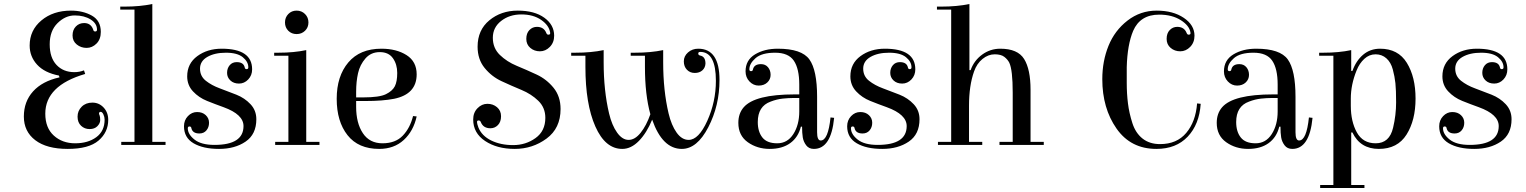

<svg xmlns="http://www.w3.org/2000/svg" viewBox="-20 -723 7614 958"><path d="M206 -156Q206 -85 248.5 -46.5Q291 -8 355 -8Q419 -8 460.5 -38.5Q502 -69 502 -126Q502 -139 496 -152Q490 -165 482 -165Q474 -165 474 -155Q474 -154 477 -147Q480 -140 480 -124Q480 -108 466 -93.5Q452 -79 427 -79Q402 -79 384.5 -95.5Q367 -112 367 -141Q367 -170 387.5 -190.5Q408 -211 441 -211Q474 -211 497 -186.5Q520 -162 520 -125Q520 -63 471.5 -21.5Q423 20 318 20Q213 20 156 -23.5Q99 -67 99 -141.5Q99 -216 145 -267Q191 -318 277 -337L274 -346Q202 -360 165 -400.5Q128 -441 128 -496Q128 -572 186.5 -621Q245 -670 334 -670Q394 -670 438.5 -645Q483 -620 483 -564Q483 -527 461.5 -505.5Q440 -484 412 -484Q384 -484 363 -501Q342 -518 342 -546Q342 -574 358.5 -591Q375 -608 400 -608Q432 -608 444 -578Q446 -571 448 -568.5Q450 -566 455 -566Q464 -566 464 -575Q464 -606 432 -626Q400 -646 353 -646Q306 -646 267 -607.5Q228 -569 228 -502Q228 -435 262 -399Q296 -363 351 -363Q377 -363 399 -372L405 -354Q206 -296 206 -156Z M740 -15H806V0H585V-15H651V-675H580V-690H601Q679 -690 740 -703Z M1086 -480Q1238 -480 1238 -377Q1238 -347 1218.5 -326.5Q1199 -306 1172.5 -306Q1146 -306 1129.5 -321.5Q1113 -337 1113 -359.5Q1113 -382 1126 -397.5Q1139 -413 1161 -413Q1195 -413 1201 -387Q1202 -378 1210.5 -378Q1219 -378 1219 -387Q1219 -415 1191.5 -437.5Q1164 -460 1107.5 -460Q1051 -460 1014.5 -439Q978 -418 978 -380.5Q978 -343 1007 -320Q1036 -297 1077 -282Q1118 -267 1159.5 -250.5Q1201 -234 1230 -203Q1259 -172 1259 -128Q1259 -53 1205.5 -16.5Q1152 20 1073 20Q994 20 946 -8Q898 -36 898 -93Q898 -123 917.5 -143.5Q937 -164 963.5 -164Q990 -164 1006.5 -148.5Q1023 -133 1023 -110.5Q1023 -88 1010 -72.5Q997 -57 975 -57Q941 -57 935 -83Q934 -92 925.5 -92Q917 -92 917 -83Q917 -53 950.5 -26.5Q984 0 1050 0Q1195 0 1195 -94Q1195 -152 1096 -188Q1054 -203 1013 -219.5Q972 -236 943 -267Q914 -298 914 -342Q914 -406 964.5 -443Q1015 -480 1086 -480Z M1508 -15H1574V0H1353V-15H1419V-445H1348V-460H1369Q1447 -460 1508 -473ZM1418.5 -569.5Q1402 -586 1402 -611Q1402 -636 1418.5 -653Q1435 -670 1460 -670Q1485 -670 1502 -653Q1519 -636 1519 -611Q1519 -586 1502 -569.5Q1485 -553 1460 -553Q1435 -553 1418.5 -569.5Z M1883 -480Q1958 -480 2008.5 -448Q2059 -416 2059 -352Q2059 -253 1946 -230Q1889 -219 1804 -219H1757V-190Q1757 -109 1790.5 -58.5Q1824 -8 1888.5 -8Q1953 -8 1989.5 -46Q2026 -84 2041 -144L2059 -142Q2043 -69 1994.5 -24.5Q1946 20 1872 20Q1768 20 1714 -48.5Q1660 -117 1660 -230Q1660 -343 1718 -411.5Q1776 -480 1883 -480ZM1757 -237H1792Q1873 -237 1905.5 -253Q1938 -269 1950 -292.5Q1962 -316 1962 -359Q1962 -402 1940.5 -432.5Q1919 -463 1875 -463Q1831 -463 1803.5 -431.5Q1776 -400 1766.5 -358Q1757 -316 1757 -265Z M2367 -87Q2384 -45 2431 -22Q2478 1 2540.5 1Q2603 1 2652 -34Q2701 -69 2701 -135Q2701 -186 2666 -220Q2631 -254 2581.5 -274.5Q2532 -295 2482.5 -318Q2433 -341 2398 -384Q2363 -427 2363 -490Q2363 -573 2421.5 -621.5Q2480 -670 2563.5 -670Q2647 -670 2696 -634.5Q2745 -599 2745 -545Q2745 -511 2723.5 -489Q2702 -467 2674 -467Q2646 -467 2626 -484Q2606 -501 2606 -529Q2606 -557 2621.5 -573Q2637 -589 2659 -589Q2694 -589 2706 -558Q2709 -550 2716 -550Q2727 -550 2725 -560Q2720 -596 2680.5 -623.5Q2641 -651 2581.5 -651Q2522 -651 2480.5 -618.5Q2439 -586 2439 -534.5Q2439 -483 2474 -449Q2509 -415 2558.5 -394.5Q2608 -374 2657.5 -351Q2707 -328 2742 -285Q2777 -242 2777 -179Q2777 -83 2707 -31.5Q2637 20 2548.5 20Q2460 20 2400.5 -19.5Q2341 -59 2341 -127Q2341 -161 2362.5 -183Q2384 -205 2412 -205Q2440 -205 2460 -188Q2480 -171 2480 -143Q2480 -115 2464.5 -99Q2449 -83 2427 -83Q2391 -83 2379 -114Q2376 -122 2368 -122Q2360 -122 2360 -114Q2360 -106 2367 -87Z M3416 -25Q3466 -25 3509 -120Q3552 -215 3552 -320Q3552 -464 3474 -464Q3464 -464 3464 -456Q3464 -448 3473 -446Q3500 -441 3500 -406Q3499 -385 3484.5 -372Q3470 -359 3446.5 -359Q3423 -359 3407.5 -375Q3392 -391 3392 -417Q3392 -443 3413 -461.5Q3434 -480 3464 -480Q3570 -480 3570 -324Q3570 -196 3514 -88Q3458 20 3382 20Q3285 20 3234 -126Q3207 -60 3168 -20Q3129 20 3085 20Q3000 20 2950.5 -92Q2901 -204 2901 -389V-445H2830V-460H2851Q2930 -460 2992 -473V-412Q2992 -271 3019 -157Q3033 -98 3059 -61.5Q3085 -25 3116.5 -25Q3148 -25 3176.5 -60.5Q3205 -96 3225 -153Q3198 -251 3198 -389V-445H3127V-460H3148Q3227 -460 3289 -473V-412Q3289 -271 3316 -157Q3330 -98 3356 -61.5Q3382 -25 3416 -25Z M3861 -480Q3980 -480 4018.5 -426.5Q4057 -373 4057 -240V-63Q4057 -22 4075 -22Q4112 -22 4124 -137L4142 -135Q4127 20 4041 20Q4016 20 4002.5 2Q3989 -16 3985.5 -37.5Q3982 -59 3982 -91H3976Q3963 -38 3923 -9Q3883 20 3820.5 20Q3758 20 3711 -13.5Q3664 -47 3664 -110Q3664 -157 3691 -188Q3747 -252 3945 -252Q3956 -252 3968 -252V-301Q3968 -380 3941 -420Q3914 -460 3847.5 -460Q3781 -460 3750 -433Q3719 -406 3719 -377Q3719 -368 3727.5 -368Q3736 -368 3737 -377Q3743 -403 3777 -403Q3799 -403 3812 -387.5Q3825 -372 3825 -349.5Q3825 -327 3808.5 -311.5Q3792 -296 3765.5 -296Q3739 -296 3719.5 -316.5Q3700 -337 3700 -367Q3700 -423 3747 -451.5Q3794 -480 3861 -480ZM3968 -167V-234Q3958 -234 3936.5 -234Q3915 -234 3885.5 -231Q3856 -228 3825 -216Q3761 -193 3761 -114Q3761 -66 3784 -37Q3807 -8 3858 -8Q3909 -8 3938.5 -54Q3968 -100 3968 -167Z M4395 -480Q4547 -480 4547 -377Q4547 -347 4527.5 -326.5Q4508 -306 4481.5 -306Q4455 -306 4438.5 -321.5Q4422 -337 4422 -359.5Q4422 -382 4435 -397.5Q4448 -413 4470 -413Q4504 -413 4510 -387Q4511 -378 4519.5 -378Q4528 -378 4528 -387Q4528 -415 4500.5 -437.5Q4473 -460 4416.5 -460Q4360 -460 4323.5 -439Q4287 -418 4287 -380.5Q4287 -343 4316 -320Q4345 -297 4386 -282Q4427 -267 4468.5 -250.5Q4510 -234 4539 -203Q4568 -172 4568 -128Q4568 -53 4514.5 -16.5Q4461 20 4382 20Q4303 20 4255 -8Q4207 -36 4207 -93Q4207 -123 4226.5 -143.5Q4246 -164 4272.5 -164Q4299 -164 4315.5 -148.5Q4332 -133 4332 -110.5Q4332 -88 4319 -72.5Q4306 -57 4284 -57Q4250 -57 4244 -83Q4243 -92 4234.5 -92Q4226 -92 4226 -83Q4226 -53 4259.5 -26.5Q4293 0 4359 0Q4504 0 4504 -94Q4504 -152 4405 -188Q4363 -203 4322 -219.5Q4281 -236 4252 -267Q4223 -298 4223 -342Q4223 -406 4273.5 -443Q4324 -480 4395 -480Z M4881 -15V0H4660V-15H4726V-675H4655V-690H4676Q4755 -690 4817 -703V-373H4823Q4840 -421 4880.5 -450.5Q4921 -480 4971 -480Q5058 -480 5090 -428.5Q5122 -377 5122 -275V-15H5188V0H4967V-15H5033V-261Q5033 -374 5016 -410Q5008 -426 4991.5 -439Q4975 -452 4943 -452Q4911 -452 4882.5 -429Q4854 -406 4840 -366Q4815 -295 4815 -196V-15Z M5764 -650Q5669 -650 5634 -569Q5605 -500 5602 -388Q5602 -362 5602 -309Q5602 -256 5608 -207.5Q5614 -159 5630 -109Q5646 -59 5681 -31.5Q5716 -4 5768 -4Q5852 -4 5899 -60Q5946 -116 5953 -207L5971 -205Q5964 -102 5906 -41Q5848 20 5750 20Q5622 20 5551 -81.5Q5480 -183 5480 -328Q5480 -418 5511 -494.5Q5542 -571 5606 -620.5Q5670 -670 5751.5 -670Q5833 -670 5886.5 -634Q5940 -598 5940 -545Q5940 -511 5918.5 -489Q5897 -467 5869 -467Q5841 -467 5821 -484Q5801 -501 5801 -529Q5801 -557 5816.5 -573Q5832 -589 5854 -589Q5889 -589 5901 -558Q5904 -550 5911 -550Q5922 -550 5920 -560Q5915 -595 5871.5 -622.5Q5828 -650 5764 -650Z M6248 -480Q6367 -480 6405.5 -426.5Q6444 -373 6444 -240V-63Q6444 -22 6462 -22Q6499 -22 6511 -137L6529 -135Q6514 20 6428 20Q6403 20 6389.5 2Q6376 -16 6372.5 -37.5Q6369 -59 6369 -91H6363Q6350 -38 6310 -9Q6270 20 6207.5 20Q6145 20 6098 -13.5Q6051 -47 6051 -110Q6051 -157 6078 -188Q6134 -252 6332 -252Q6343 -252 6355 -252V-301Q6355 -380 6328 -420Q6301 -460 6234.5 -460Q6168 -460 6137 -433Q6106 -406 6106 -377Q6106 -368 6114.5 -368Q6123 -368 6124 -377Q6130 -403 6164 -403Q6186 -403 6199 -387.5Q6212 -372 6212 -349.5Q6212 -327 6195.5 -311.5Q6179 -296 6152.5 -296Q6126 -296 6106.5 -316.5Q6087 -337 6087 -367Q6087 -423 6134 -451.5Q6181 -480 6248 -480ZM6355 -167V-234Q6345 -234 6323.5 -234Q6302 -234 6272.5 -231Q6243 -228 6212 -216Q6148 -193 6148 -114Q6148 -66 6171 -37Q6194 -8 6245 -8Q6296 -8 6325.5 -54Q6355 -100 6355 -167Z M6722 200H6788V215H6567V200H6633V-445H6562V-460H6583Q6661 -460 6722 -473V-369H6728Q6746 -420 6781.5 -450Q6817 -480 6866 -480Q6956 -480 6999.5 -409.5Q7043 -339 7043 -231Q7043 -123 6998 -51.5Q6953 20 6860 20Q6767 20 6728 -62H6722ZM6720 -231V-195Q6720 -117 6750 -62.5Q6780 -8 6844 -8Q6913 -8 6931 -86Q6946 -149 6946 -212Q6946 -275 6942.5 -308Q6939 -341 6929.5 -376.5Q6920 -412 6897.5 -432Q6875 -452 6843.5 -452Q6812 -452 6787.5 -429.5Q6763 -407 6749 -372Q6720 -301 6720 -231Z M7349 -480Q7501 -480 7501 -377Q7501 -347 7481.5 -326.5Q7462 -306 7435.5 -306Q7409 -306 7392.5 -321.5Q7376 -337 7376 -359.5Q7376 -382 7389 -397.5Q7402 -413 7424 -413Q7458 -413 7464 -387Q7465 -378 7473.5 -378Q7482 -378 7482 -387Q7482 -415 7454.5 -437.5Q7427 -460 7370.5 -460Q7314 -460 7277.5 -439Q7241 -418 7241 -380.5Q7241 -343 7270 -320Q7299 -297 7340 -282Q7381 -267 7422.5 -250.5Q7464 -234 7493 -203Q7522 -172 7522 -128Q7522 -53 7468.5 -16.5Q7415 20 7336 20Q7257 20 7209 -8Q7161 -36 7161 -93Q7161 -123 7180.5 -143.5Q7200 -164 7226.5 -164Q7253 -164 7269.5 -148.5Q7286 -133 7286 -110.5Q7286 -88 7273 -72.5Q7260 -57 7238 -57Q7204 -57 7198 -83Q7197 -92 7188.5 -92Q7180 -92 7180 -83Q7180 -53 7213.5 -26.5Q7247 0 7313 0Q7458 0 7458 -94Q7458 -152 7359 -188Q7317 -203 7276 -219.5Q7235 -236 7206 -267Q7177 -298 7177 -342Q7177 -406 7227.5 -443Q7278 -480 7349 -480Z"/></svg>

Font: Elsie Swash Caps
Style: Regular
Weight: 400
Designer: Alejandro Inler
Foundry: Alejandro Inler
Version: 1.003